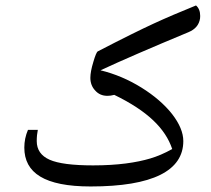

<svg xmlns="http://www.w3.org/2000/svg" viewBox="-20 -674 762 694"><path d="M316.4 -76.2C242.7 -76.2 189.9 -83 159.2 -96.7C128.4 -110.4 112.8 -132.8 112.8 -164.1C112.8 -179.2 114.3 -192.9 116.7 -204.6H81.1C72.3 -184.1 67.9 -162.6 67.9 -140.6C67.9 -48.8 141.1 0 307.6 0C532.2 0 642.6 -57.1 642.6 -164.1C642.6 -194.3 628.9 -227.1 602.1 -261.7C574.7 -296.4 537.6 -328.6 491.2 -357.4C444.8 -386.2 395.5 -407.2 343.3 -419.9C418.9 -455.1 524.9 -501 661.1 -557.6C686 -567.9 699.7 -584.5 703.1 -607.4L703.6 -616.2C703.6 -632.8 698.7 -645.5 688.5 -654.3C630.4 -630.9 579.1 -608.9 534.7 -588.4C490.2 -567.9 422.9 -534.7 333.5 -488.3C329.6 -486.3 324.2 -473.6 317.4 -450.2C310.1 -426.3 306.6 -407.2 306.6 -392.6C306.6 -374.5 312.5 -358.9 324.2 -346.7C335.4 -334 350.1 -327.6 368.2 -327.6C375.5 -327.6 383.8 -328.6 393.1 -331.1C513.7 -272.5 577.6 -209.5 602.5 -135.3C574.2 -119.6 547.9 -108.4 522.9 -101.1C473.1 -86.4 406.7 -76.2 316.4 -76.2Z"/></svg>

Font: Noto Naskh Arabic
Style: Regular
Weight: 400
Designer: Monotype Design Team
Foundry: Monotype Imaging Inc.
Version: Version 1.07